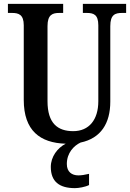

<svg xmlns="http://www.w3.org/2000/svg" viewBox="-20 -734 673 994"><path d="M368 240C387 240 422 234 441 224V166C420 171 401 174 386 174C352 174 326 156 326 115C326 57 363 20 397 4C502 -18 551 -95 551 -208V-599C551 -659 577 -667 612 -667H633V-714H409V-667H429C464 -667 489 -659 489 -603V-210C489 -114 441 -55 359 -55C279 -55 226 -95 226 -210V-599C226 -659 253 -667 287 -667H307V-714H21V-667H42C76 -667 103 -659 103 -603V-217C103 -58 187 6 320 10C277 32 243 78 243 130C243 206 287 240 368 240Z"/></svg>

Font: Noto Serif Armenian Condensed SemiBold
Style: Regular
Weight: 600
Width: 3
Designer: Monotype Design Team
Foundry: Monotype Imaging Inc.
Version: Version 2.008